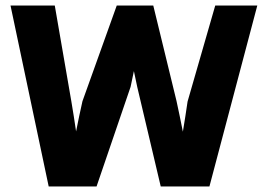

<svg xmlns="http://www.w3.org/2000/svg" viewBox="-20 -674 960 694"><path d="M329 0 452 -360C456 -380 460 -397 464 -417C468 -399 472 -379 476 -360L561 0H737L910 -654H758L658 -307C653 -270 647 -236 641 -198C634 -234 626 -272 618 -309L534 -654H402L278 -308C270 -271 262 -236 255 -199C250 -234 244 -271 238 -307L178 -654H18L156 0Z"/></svg>

Font: Falling Sky
Style: ExBd
Weight: 400
Designer: Paul D. Hunt
Foundry: Adobe Systems Incorporated
Version: Version 1.02